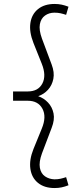

<svg xmlns="http://www.w3.org/2000/svg" viewBox="-20 -731 418 970"><path d="M256 219Q204 219 172 193Q140 167 133.5 122Q127 77 149 22L191 -81Q216 -141 194.5 -181.5Q173 -222 120 -222H46V-269H120Q173 -269 194 -309Q215 -349 191 -409L149 -514Q127 -570 133.5 -614.5Q140 -659 172 -685Q204 -711 256 -711Q275 -711 291.5 -707.5Q308 -704 326 -697L314 -656Q299 -661 285.5 -664Q272 -667 255 -667Q228 -667 207.5 -652.5Q187 -638 181.5 -609Q176 -580 192 -536L241 -405Q256 -365 249.5 -332.5Q243 -300 222.5 -277.5Q202 -255 173 -245Q202 -235 223 -212.5Q244 -190 250.5 -158Q257 -126 241 -85L192 44Q176 88 181.5 117Q187 146 207.5 160Q228 174 255 175Q272 175 285.5 172Q299 169 314 164L326 205Q308 212 291.5 215.5Q275 219 256 219Z"/></svg>

Font: Red Hat Text Light
Style: Regular
Weight: 300
Designer: Pentagram, MCKL
Foundry: Pentagram, MCKL
Version: Version 1.023; ttfautohint (v1.8.3)